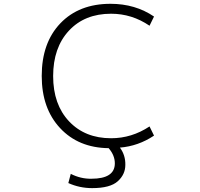

<svg xmlns="http://www.w3.org/2000/svg" viewBox="-20 -761 1040 1000"><path d="M558.6 -689.5Q420.9 -689.5 338.9 -601.1Q256.8 -512.7 256.8 -364.7Q256.8 -216.8 339.8 -128.9Q422.9 -41 558.6 -41Q666 -41 758.8 -102.5L782.2 -54.7Q700.2 0 604.5 7.8Q633.8 46.9 632.8 97.7Q632.8 147.5 593.3 183.1Q553.7 218.8 460 218.8Q394.5 218.8 335.9 192.4L348.6 144.5Q400.4 170.9 456.1 169.9Q578.1 169.9 578.1 89.8Q578.1 47.9 545.9 10.7Q388.7 8.8 293 -93.8Q197.3 -196.3 197.3 -365.2Q197.3 -538.1 294.4 -639.6Q391.6 -741.2 555.7 -741.2Q684.6 -741.2 782.2 -674.8L758.8 -627Q667 -689.5 558.6 -689.5Z"/></svg>

Font: GenEi Gothic M Light
Style: Regular
Weight: 300
Designer: o_tamon (Modified); [Source Han Sans]
Ryoko NISHIZUKA  (kana & ideographs); Paul D. Hunt (Latin, Greek & Cyrillic); Wenl
Version: Version 1.1a;Original Version 1.004